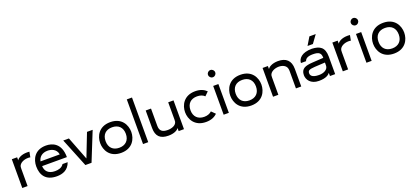

<svg xmlns="http://www.w3.org/2000/svg" viewBox="46 -1964 6808 3160"><g transform="rotate(-20 3450.5 -384.0)"><path d="M78 0H171V-302C171 -313 171 -326 173 -337C184 -397 261 -433 335 -433C349 -433 362 -432 375 -429L393 -522C380 -524 367 -524 352 -524C247 -524 187 -481 171 -450V-504H78Z M681 14C782 14 882 -19 925 -144H835C801 -88 737 -76 681 -76C564 -76 511 -142 508 -227H942C942 -473 790 -524 681 -524C480 -524 415 -375 415 -255C415 -103 488 14 681 14ZM510 -309C525 -385 584 -435 678 -435C735 -435 830 -412 847 -309Z M1183 0H1291L1494 -504H1395L1236 -96L1078 -504H979Z M1807 14C2009 14 2080 -135 2080 -255C2080 -375 2009 -524 1807 -524C1606 -524 1535 -375 1535 -255C1535 -135 1606 14 1807 14ZM1630 -255C1630 -368 1696 -434 1807 -434C1918 -434 1985 -368 1985 -255C1985 -142 1916 -76 1807 -76C1698 -76 1630 -142 1630 -255Z M2193 0H2284V-782H2193Z M2637 14C2742 14 2802 -26 2817 -55V0H2910V-504H2817V-202C2817 -191 2817 -178 2815 -167C2804 -107 2730 -78 2656 -78C2562 -78 2516 -113 2516 -201V-504H2423V-197C2423 -52 2493 14 2637 14Z M3295 14C3386 14 3448 -15 3491 -59L3426 -123C3395 -93 3351 -76 3295 -76C3186 -76 3117 -142 3117 -255C3117 -368 3184 -434 3295 -434C3351 -434 3396 -418 3426 -387L3491 -451C3448 -494 3385 -524 3295 -524C3094 -524 3022 -375 3022 -255C3022 -135 3094 14 3295 14Z M3605 0H3696V-504H3605ZM3587 -703C3587 -668 3615 -640 3650 -640C3685 -640 3713 -668 3713 -703C3713 -738 3685 -766 3650 -766C3615 -766 3587 -738 3587 -703Z M4086 14C4288 14 4359 -135 4359 -255C4359 -375 4288 -524 4086 -524C3885 -524 3814 -375 3814 -255C3814 -135 3885 14 4086 14ZM3909 -255C3909 -368 3975 -434 4086 -434C4197 -434 4264 -368 4264 -255C4264 -142 4195 -76 4086 -76C3977 -76 3909 -142 3909 -255Z M4470 0H4563V-302C4563 -313 4563 -326 4565 -337C4576 -397 4653 -433 4727 -433C4791 -433 4848 -406 4864 -355C4869 -338 4871 -321 4871 -304V0H4964V-308C4964 -456 4884 -525 4744 -524C4639 -523 4579 -481 4563 -450V-504H4470Z M5271 14C5401 14 5445 -28 5467 -55V0H5558V-307C5558 -472 5476 -518 5340 -524C5160 -524 5094 -441 5091 -364H5181C5194 -408 5236 -433 5323 -433C5432 -433 5466 -402 5466 -319L5271 -307C5149 -299 5068 -275 5068 -159C5068 -83 5125 14 5271 14ZM5160 -159C5160 -207 5185 -220 5281 -227C5299 -228 5396 -234 5465 -237V-185C5465 -116 5391 -77 5306 -77C5174 -77 5160 -131 5160 -159ZM5289 -591H5383L5483 -729H5372Z M5692 0H5785V-302C5785 -313 5785 -326 5787 -337C5798 -397 5875 -433 5949 -433C5963 -433 5976 -432 5989 -429L6007 -522C5994 -524 5981 -524 5966 -524C5861 -524 5801 -481 5785 -450V-504H5692Z M6106 0H6197V-504H6106ZM6088 -703C6088 -668 6116 -640 6151 -640C6186 -640 6214 -668 6214 -703C6214 -738 6186 -766 6151 -766C6116 -766 6088 -738 6088 -703Z M6587 14C6789 14 6860 -135 6860 -255C6860 -375 6789 -524 6587 -524C6386 -524 6315 -375 6315 -255C6315 -135 6386 14 6587 14ZM6410 -255C6410 -368 6476 -434 6587 -434C6698 -434 6765 -368 6765 -255C6765 -142 6696 -76 6587 -76C6478 -76 6410 -142 6410 -255Z"/></g></svg>

Font: Hibana 45 SubMedium
Style: Regular
Weight: 500
Width: 6
Designer: pygmalion
Foundry: ybstudio
Version: Version 2021.007;FEAKit 1.0